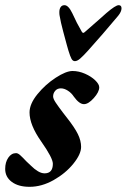

<svg xmlns="http://www.w3.org/2000/svg" viewBox="-45 -707 489 741"><path d="M-25 -55Q-25 -81 -13 -98.5Q-1 -116 17 -116Q24 -116 32.5 -108.5Q41 -101 57 -84Q61 -81 74.5 -67.5Q88 -54 101.5 -46Q115 -38 127 -38Q159 -38 159 -75Q159 -97 114 -161Q69 -225 69 -273Q69 -306 99.5 -343.5Q130 -381 170 -407Q210 -433 235 -433Q259 -433 283 -422.5Q307 -412 322.5 -397Q338 -382 338 -370Q338 -352 317 -328.5Q296 -305 279 -305Q261 -305 240 -334Q231 -348 217 -357Q203 -366 190 -366Q176 -366 168 -356.5Q160 -347 160 -335Q160 -326 170 -311Q180 -296 199 -271Q209 -259 213 -253Q243 -215 255.5 -189.5Q268 -164 268 -140Q268 -112 238 -75Q208 -38 162 -12Q116 14 69 14Q26 14 0.5 -5Q-25 -24 -25 -55ZM219 -512 213 -533Q209 -548 199 -585Q189 -622 185 -647Q184 -651 184 -660Q184 -672 189 -679.5Q194 -687 204 -687Q219 -687 234 -656Q251 -618 271 -584Q274 -580 276 -580Q279 -580 283 -584L339 -633L366 -657Q401 -687 413 -687Q424 -687 424 -675Q424 -662 411 -646Q350 -573 295 -512Q276 -491 264.5 -481Q253 -471 244 -471Q236 -471 231 -480Q226 -489 219 -512Z"/></svg>

Font: EB Garamond
Style: Bold Italic
Weight: 700
Italic angle: -17.2°
Designer: Georg Duffner and Octavio Pardo
Foundry: Georg Duffner
Version: Version 1.000